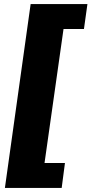

<svg xmlns="http://www.w3.org/2000/svg" viewBox="-20 -820 448 940"><path d="M408 -800 391 -678H291L198 -22H298L282 100H4L130 -800Z"/></svg>

Font: Pathway Extreme Condensed ExtraBold
Style: Italic
Weight: 800
Width: 3
Italic angle: -8°
Version: Version 1.001;gftools[0.9.26]